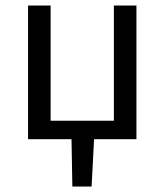

<svg xmlns="http://www.w3.org/2000/svg" viewBox="-20 -506 598 698"><path d="M82 0V-486H164V-67H394V-486H476V0H322L313 172H243L240 0Z"/></svg>

Font: SourceSansPro
Style: Book
Weight: 400
Designer: Paul D. Hunt
Foundry: Adobe Systems Incorporated
Version: Version 2.021;PS 2.000;hotconv 1.0.86;makeotf.lib2.5.63406